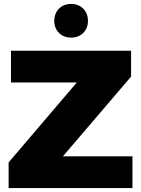

<svg xmlns="http://www.w3.org/2000/svg" viewBox="-20 -960 719 980"><path d="M343 -940C292 -940 257 -904 257 -853C257 -804 292 -768 343 -768C394 -768 429 -804 429 -853C429 -904 394 -940 343 -940ZM36 -701V-539H372L24 -131V0H656V-162H301L649 -569V-701Z"/></svg>

Font: Montserrat ExtraBold
Style: Regular
Weight: 800
Designer: Julieta Ulanovsky
Foundry: Julieta Ulanovsky
Version: Version 4.000